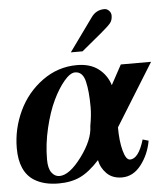

<svg xmlns="http://www.w3.org/2000/svg" viewBox="-54 -726 681 784"><g transform="rotate(-5 286.5 -333.5)"><path d="M251 -516 349 -652Q369 -680 403 -680Q413 -680 421.5 -671.5Q430 -663 430 -651Q430 -632 420 -620Q410 -608 380 -583L299 -516ZM574 -449 416 -194Q416 -138 426.5 -98.5Q437 -59 454 -59Q489 -59 512 -136L536 -129Q526 -73 493.5 -31Q461 11 415 11Q376 11 352.5 -12.5Q329 -36 323 -68Q282 -23 244.5 -5Q207 13 155 13Q95 13 55 -12Q-3 -49 -3 -145Q-3 -224 31 -296.5Q65 -369 129 -415.5Q193 -462 271 -462Q325 -462 359 -436Q393 -410 406 -368L450 -449ZM312 -285Q312 -352 302 -392.5Q292 -433 261 -433Q241 -433 216 -403.5Q191 -374 169 -328Q147 -282 131.5 -217Q116 -152 116 -88Q116 -52 129 -34.5Q142 -17 161 -17Q202 -17 252.5 -85Q303 -153 304 -209Q312 -253 312 -285Z"/></g></svg>

Font: STIX MathJax Alphabets
Style: Bold Italic
Weight: 700
Italic angle: -16.33°
Designer: MicroPress Inc., with final additions and corrections provided by Coen Hoffman, Elsevier (retired)
Version: Version 1.1.1